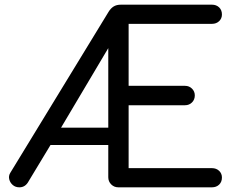

<svg xmlns="http://www.w3.org/2000/svg" viewBox="-20 -801 1014 821"><path d="M63 0Q46 0 34.5 -10Q23 -20 19.5 -34.5Q16 -49 24 -62L444 -750Q453 -765 465.5 -773Q478 -781 497 -781H886Q905 -781 917 -769.5Q929 -758 929 -739Q929 -722 917 -710.5Q905 -699 886 -699H530V-434H771Q789 -434 801 -422Q813 -410 813 -393Q813 -375 801 -363Q789 -351 771 -351H530V-82H886Q905 -82 917 -70.5Q929 -59 929 -42Q929 -23 917 -11.5Q905 0 886 0H486Q468 0 455.5 -12.5Q443 -25 443 -43V-181H196L103 -27Q89 0 63 0ZM241 -255H443V-634H466Z"/></svg>

Font: Comfortaa Medium
Style: Regular
Weight: 500
Designer: Johan Aakerlund
Foundry: Johan Aakerlund
Version: Version 3.104; ttfautohint (v1.8.1.43-b0c9)